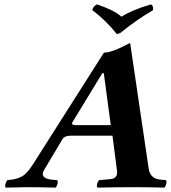

<svg xmlns="http://www.w3.org/2000/svg" viewBox="-20 -854 780 876"><path d="M333 -283.2H485.4L453.6 -520H446.8L310.5 -296.4Q303.7 -284.7 322.8 -283.2Q327.1 -283.2 333 -283.2ZM181.6 -79.1Q159.7 -42.5 211.9 -34.7Q222.2 -33.2 240.7 -32.2Q247.6 -23.9 238.3 -4.4Q235.8 0 233.4 2Q159.7 0 101.1 0Q79.1 0 6.3 2Q-0.5 -6.3 9.3 -25.4Q11.7 -29.8 13.7 -32.2Q65.4 -35.6 91.8 -57.1Q110.8 -73.7 128.9 -102.1L454.1 -613.8Q491.2 -613.8 573.7 -658.2L658.2 -85.9Q664.1 -43.9 701.2 -36.1Q710 -34.2 736.8 -32.2Q743.7 -23.9 734.4 -4.4Q731.9 0 729.5 2Q655.8 0 596.2 0Q500 0 424.8 2Q418 -6.3 427.2 -25.4Q429.7 -29.8 431.6 -32.2Q488.8 -36.1 497.6 -39.6Q516.6 -48.8 514.2 -71.8L493.2 -234.9H302.7Q275.4 -234.9 266.1 -220.7Q265.1 -218.8 264.2 -217.8ZM400.9 -808.1Q405.8 -826.2 422.4 -834Q502.4 -807.1 534.2 -777.8Q585.9 -810.5 669.4 -834Q681.2 -827.1 677.7 -807.1Q604.5 -765.1 528.3 -703.1L513.2 -698.2Q464.8 -759.8 400.9 -808.1Z"/></svg>

Font: Linux Libertine Slanted O
Style: Bold Slanted
Weight: 700
Designer: Philipp H. Poll
Foundry: Philipp H. Poll
Version: Version 5.0.0